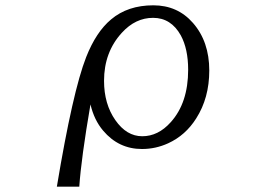

<svg xmlns="http://www.w3.org/2000/svg" viewBox="-20 -580 1040 719"><path d="M192.9 119.1Q252.4 -238.3 302.7 -366.2Q339.8 -460.4 396 -507.3Q458.5 -560.1 554.2 -560.1Q645 -560.1 702.6 -494.1Q763.7 -424.3 763.7 -315.9Q763.7 -213.4 714.8 -136.7Q674.8 -73.2 609.9 -43.5Q563 -22 511.7 -22Q424.3 -22 366.2 -90.8Q332.5 -130.4 318.8 -189Q284.2 12.2 276.9 119.1ZM553.2 -513.2Q487.3 -513.2 436.5 -457.5Q369.6 -384.8 369.6 -277.3Q369.6 -190.4 412.1 -129.9Q454.1 -69.8 512.7 -69.8Q572.3 -69.8 619.1 -122.1Q684.6 -194.3 684.6 -318.8Q684.6 -396.5 657.2 -447.3Q620.6 -513.2 553.2 -513.2Z"/></svg>

Font: BIZ UDMincho
Style: Regular
Weight: 400
Monospace: yes
Designer: TypeBank Co., Ltd.
Foundry: Morisawa Inc.
Version: Version 1.06